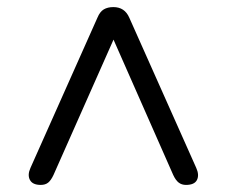

<svg xmlns="http://www.w3.org/2000/svg" viewBox="-20 -655 640 542"><path d="M95 -133Q72 -133 64.5 -147Q57 -161 66 -181L255 -605Q262 -622 273 -628.5Q284 -635 300 -635Q332 -635 345 -605L534 -181Q543 -161 536 -147Q529 -133 505 -133Q493 -133 484.5 -139.5Q476 -146 469 -161L278 -594H323L131 -161Q124 -146 116 -139.5Q108 -133 95 -133Z"/></svg>

Font: Nunito Medium
Style: Regular
Weight: 500
Designer: Vernon Adams
Foundry: Vernon Adams
Version: Version 3.601